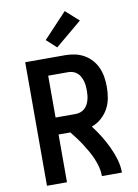

<svg xmlns="http://www.w3.org/2000/svg" viewBox="-105 -1058 809 1125"><g transform="rotate(-10 300.0 -495.0)"><path d="M81 0V-735H319Q348 -735 376.5 -729Q405 -723 430.5 -708.5Q456 -694 475.5 -672Q495 -650 506.5 -623.5Q518 -597 522.5 -568Q527 -539 527 -509Q527 -476 521 -443Q515 -410 499 -381Q483 -352 457.5 -329.5Q432 -307 400 -296Q425 -263 446.5 -228.5Q468 -194 485.5 -157Q503 -120 515 -80.5Q527 -41 527 0H408Q408 -27 401.5 -53Q395 -79 384.5 -104Q374 -129 361 -152Q348 -175 333.5 -197.5Q319 -220 303 -241.5Q287 -263 270 -284H200V0ZM200 -385H319Q333 -385 347 -389.5Q361 -394 372 -403.5Q383 -413 390 -425.5Q397 -438 401 -452Q405 -466 406.5 -480.5Q408 -495 408 -509Q408 -524 406.5 -538.5Q405 -553 401 -566.5Q397 -580 390 -593Q383 -606 372 -615.5Q361 -625 347 -629.5Q333 -634 319 -634H200ZM281 -788 222 -842 361 -990 439 -920Z"/></g></svg>

Font: Zed Sans Extended
Style: Bold
Weight: 700
Width: 7
Designer: Belleve Invis
Foundry: Belleve Invis
Version: Version 1.0.0; ttfautohint (v1.8.4)